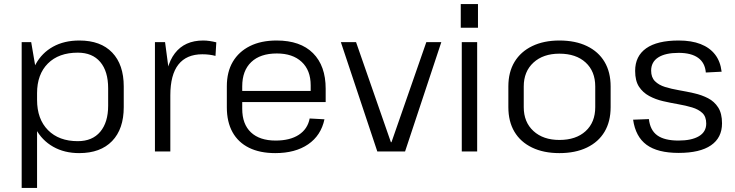

<svg xmlns="http://www.w3.org/2000/svg" viewBox="-20 -748 3630 948"><path d="M371 8Q298 8 242.5 -23.5Q187 -55 156.5 -112Q126 -169 126 -245V-300Q126 -376 156.5 -431.5Q187 -487 242 -517.5Q297 -548 372 -548Q477 -548 534 -488.5Q591 -429 591 -321V-219Q591 -111 533.5 -51.5Q476 8 371 8ZM87 -540H134L163 -370V180H87ZM364 -51Q436 -51 475 -97.5Q514 -144 514 -226V-312Q514 -396 475 -442Q436 -488 364 -488Q270 -488 216.5 -434.5Q163 -381 163 -288V-255Q163 -160 217 -105.5Q271 -51 364 -51Z M745 -540H795L821 -344V0H745ZM795 -300Q795 -422 843.5 -485Q892 -548 983 -548Q999 -548 1015.5 -545.5Q1032 -543 1048 -539L1044 -472Q1014 -480 979 -480Q901 -480 861 -429.5Q821 -379 821 -277Z M1339 8Q1263 8 1209.5 -18.5Q1156 -45 1128 -95.5Q1100 -146 1100 -218V-322Q1100 -393 1129.5 -443Q1159 -493 1214 -520.5Q1269 -548 1346 -548Q1463 -548 1525.5 -485.5Q1588 -423 1588 -310V-244H1161V-299H1527L1514 -277V-327Q1514 -401 1469.5 -442.5Q1425 -484 1347 -484Q1265 -484 1220.5 -441.5Q1176 -399 1176 -322V-211Q1176 -135 1219 -94.5Q1262 -54 1341 -54Q1412 -54 1455.5 -82.5Q1499 -111 1509 -163L1582 -159Q1565 -79 1501.5 -35.5Q1438 8 1339 8Z M1663 -540H1738L1910 -46H1913L2085 -540H2159L1980 0H1843Z M2336 -540V0H2260V-540ZM2340 -728V-611H2255V-728Z M2742 8Q2664 8 2607 -19.5Q2550 -47 2520 -97.5Q2490 -148 2490 -219V-321Q2490 -392 2520.5 -442.5Q2551 -493 2608 -520.5Q2665 -548 2742 -548Q2821 -548 2878 -520.5Q2935 -493 2965 -442.5Q2995 -392 2995 -321V-219Q2995 -148 2965 -97.5Q2935 -47 2878 -19.5Q2821 8 2742 8ZM2742 -57Q2824 -57 2871.5 -100.5Q2919 -144 2919 -219V-321Q2919 -396 2871.5 -439.5Q2824 -483 2742 -483Q2662 -483 2614 -439Q2566 -395 2566 -321V-219Q2566 -145 2614 -101Q2662 -57 2742 -57Z M3331 7Q3227 7 3172.5 -33Q3118 -73 3106 -157L3184 -160Q3190 -105 3225.5 -79.5Q3261 -54 3330 -54Q3395 -54 3431 -75.5Q3467 -97 3467 -138Q3467 -172 3448 -190Q3429 -208 3397.5 -217.5Q3366 -227 3328.5 -233.5Q3291 -240 3254 -248.5Q3217 -257 3185.5 -274Q3154 -291 3135 -320Q3116 -349 3116 -398Q3116 -471 3170.5 -509.5Q3225 -548 3331 -548Q3394 -548 3439 -530.5Q3484 -513 3510.5 -479Q3537 -445 3543 -394L3465 -390Q3461 -438 3427 -462.5Q3393 -487 3331 -487Q3265 -487 3230 -464.5Q3195 -442 3195 -399Q3195 -366 3214 -347Q3233 -328 3264 -318.5Q3295 -309 3332.5 -302.5Q3370 -296 3407.5 -287.5Q3445 -279 3476 -263Q3507 -247 3526 -217.5Q3545 -188 3545 -139Q3545 -68 3490.5 -30.5Q3436 7 3331 7Z"/></svg>

Font: Pathway Extreme 8pt Thin Light
Style: Regular
Weight: 300
Version: Version 1.001;gftools[0.9.26]